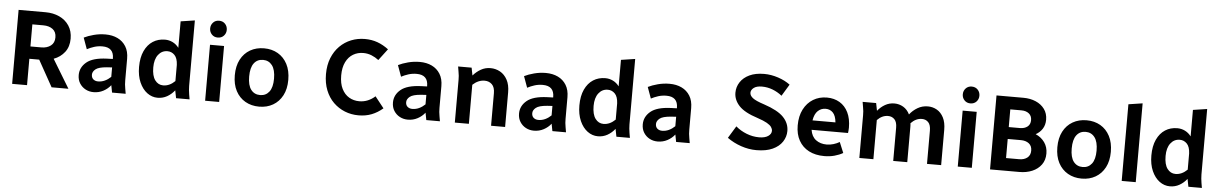

<svg xmlns="http://www.w3.org/2000/svg" viewBox="-34 -1263 11319 1784"><g transform="rotate(5 5626.0 -370.5)"><path d="M90 0V-690H342Q413 -690 470.5 -663.5Q528 -637 561.5 -586.5Q595 -536 595 -465Q595 -390 556 -339.5Q517 -289 454 -266L615 0H458L321 -246H229V0ZM229 -361H331Q384 -361 418.5 -387.5Q453 -414 453 -465Q453 -516 419 -541.5Q385 -567 331 -567H229Z M699 -136Q699 -207 757.5 -256Q816 -305 946 -310L1002 -312V-317Q1002 -420 896 -420Q855 -420 819 -408.5Q783 -397 753 -381L715 -486Q753 -505 806 -519Q859 -533 915 -533Q979 -533 1028 -509.5Q1077 -486 1105.5 -440Q1134 -394 1134 -326V-124Q1134 -103 1135.5 -86Q1137 -69 1141 -47L1149 0H1022L1009 -68Q982 -33 940.5 -11Q899 11 850 11Q809 11 775 -7Q741 -25 720 -58Q699 -91 699 -136ZM821 -150Q821 -122 838.5 -107Q856 -92 883 -92Q916 -92 946 -106Q976 -120 1002 -145V-233L954 -230Q877 -224 849 -201Q821 -178 821 -150Z M1251 -260Q1251 -348 1279.5 -409Q1308 -470 1357 -501.5Q1406 -533 1470 -533Q1508 -533 1541.5 -516.5Q1575 -500 1599 -468V-715L1730 -735V-124Q1730 -103 1732 -86Q1734 -69 1737 -47L1745 0H1619L1605 -72Q1575 -34 1535 -11.5Q1495 11 1447 11Q1394 11 1349.5 -22Q1305 -55 1278 -116Q1251 -177 1251 -260ZM1383 -267Q1383 -188 1412.5 -148Q1442 -108 1489 -108Q1548 -108 1599 -158V-309Q1596 -371 1568.5 -399.5Q1541 -428 1502 -428Q1449 -428 1416 -385Q1383 -342 1383 -267Z M1878 -673Q1878 -706 1899.5 -729Q1921 -752 1955 -752Q1990 -752 2011.5 -729Q2033 -706 2033 -673Q2033 -641 2011.5 -618Q1990 -595 1955 -595Q1921 -595 1899.5 -618Q1878 -641 1878 -673ZM1890 0V-522H2021V0Z M2144 -260Q2144 -346 2176 -407Q2208 -468 2264.5 -500.5Q2321 -533 2394 -533Q2467 -533 2523 -500.5Q2579 -468 2611 -407Q2643 -346 2643 -260Q2643 -175 2611 -114.5Q2579 -54 2523 -21.5Q2467 11 2394 11Q2321 11 2264.5 -21.5Q2208 -54 2176 -114.5Q2144 -175 2144 -260ZM2278 -260Q2278 -178 2309 -137.5Q2340 -97 2394 -97Q2447 -97 2478.5 -137.5Q2510 -178 2510 -260Q2510 -343 2478.5 -384Q2447 -425 2394 -425Q2340 -425 2309 -384Q2278 -343 2278 -260Z M2987 -345Q2987 -429 3013.5 -495Q3040 -561 3086 -607Q3132 -653 3192 -677Q3252 -701 3319 -701Q3383 -701 3437 -681.5Q3491 -662 3541 -624L3460 -517Q3429 -541 3393 -555.5Q3357 -570 3316 -570Q3264 -570 3221.5 -545Q3179 -520 3154 -469.5Q3129 -419 3129 -345Q3129 -270 3154 -220Q3179 -170 3221.5 -145Q3264 -120 3317 -120Q3359 -120 3396 -135.5Q3433 -151 3464 -179L3547 -74Q3498 -32 3443 -10.5Q3388 11 3321 11Q3253 11 3193 -13Q3133 -37 3086.5 -82.5Q3040 -128 3013.5 -194.5Q2987 -261 2987 -345Z M3630 -136Q3630 -207 3688.5 -256Q3747 -305 3877 -310L3933 -312V-317Q3933 -420 3827 -420Q3786 -420 3750 -408.5Q3714 -397 3684 -381L3646 -486Q3684 -505 3737 -519Q3790 -533 3846 -533Q3910 -533 3959 -509.5Q4008 -486 4036.5 -440Q4065 -394 4065 -326V-124Q4065 -103 4066.5 -86Q4068 -69 4072 -47L4080 0H3953L3940 -68Q3913 -33 3871.5 -11Q3830 11 3781 11Q3740 11 3706 -7Q3672 -25 3651 -58Q3630 -91 3630 -136ZM3752 -150Q3752 -122 3769.5 -107Q3787 -92 3814 -92Q3847 -92 3877 -106Q3907 -120 3933 -145V-233L3885 -230Q3808 -224 3780 -201Q3752 -178 3752 -150Z M4204 -522H4330L4344 -450Q4376 -487 4416.5 -510Q4457 -533 4506 -533Q4554 -533 4595.5 -510Q4637 -487 4662.5 -440Q4688 -393 4688 -323V0H4557V-303Q4557 -359 4530 -385.5Q4503 -412 4461 -412Q4402 -412 4350 -364V0H4219V-398Q4219 -419 4217.5 -436Q4216 -453 4212 -474Z M4806 -136Q4806 -207 4864.5 -256Q4923 -305 5053 -310L5109 -312V-317Q5109 -420 5003 -420Q4962 -420 4926 -408.5Q4890 -397 4860 -381L4822 -486Q4860 -505 4913 -519Q4966 -533 5022 -533Q5086 -533 5135 -509.5Q5184 -486 5212.5 -440Q5241 -394 5241 -326V-124Q5241 -103 5242.5 -86Q5244 -69 5248 -47L5256 0H5129L5116 -68Q5089 -33 5047.5 -11Q5006 11 4957 11Q4916 11 4882 -7Q4848 -25 4827 -58Q4806 -91 4806 -136ZM4928 -150Q4928 -122 4945.5 -107Q4963 -92 4990 -92Q5023 -92 5053 -106Q5083 -120 5109 -145V-233L5061 -230Q4984 -224 4956 -201Q4928 -178 4928 -150Z M5358 -260Q5358 -348 5386.5 -409Q5415 -470 5464 -501.5Q5513 -533 5577 -533Q5615 -533 5648.5 -516.5Q5682 -500 5706 -468V-715L5837 -735V-124Q5837 -103 5839 -86Q5841 -69 5844 -47L5852 0H5726L5712 -72Q5682 -34 5642 -11.5Q5602 11 5554 11Q5501 11 5456.5 -22Q5412 -55 5385 -116Q5358 -177 5358 -260ZM5490 -267Q5490 -188 5519.5 -148Q5549 -108 5596 -108Q5655 -108 5706 -158V-309Q5703 -371 5675.5 -399.5Q5648 -428 5609 -428Q5556 -428 5523 -385Q5490 -342 5490 -267Z M5960 -136Q5960 -207 6018.5 -256Q6077 -305 6207 -310L6263 -312V-317Q6263 -420 6157 -420Q6116 -420 6080 -408.5Q6044 -397 6014 -381L5976 -486Q6014 -505 6067 -519Q6120 -533 6176 -533Q6240 -533 6289 -509.5Q6338 -486 6366.5 -440Q6395 -394 6395 -326V-124Q6395 -103 6396.5 -86Q6398 -69 6402 -47L6410 0H6283L6270 -68Q6243 -33 6201.5 -11Q6160 11 6111 11Q6070 11 6036 -7Q6002 -25 5981 -58Q5960 -91 5960 -136ZM6082 -150Q6082 -122 6099.5 -107Q6117 -92 6144 -92Q6177 -92 6207 -106Q6237 -120 6263 -145V-233L6215 -230Q6138 -224 6110 -201Q6082 -178 6082 -150Z M6759 -80 6828 -193Q6872 -155 6929.5 -132.5Q6987 -110 7046 -110Q7101 -110 7131 -130.5Q7161 -151 7161 -180Q7161 -198 7149 -215.5Q7137 -233 7106.5 -250.5Q7076 -268 7019 -287Q6894 -327 6843 -382Q6792 -437 6792 -504Q6792 -558 6821.5 -603Q6851 -648 6907 -674.5Q6963 -701 7044 -701Q7109 -701 7175 -679Q7241 -657 7287 -622L7221 -513Q7181 -545 7133 -563.5Q7085 -582 7033 -582Q6983 -582 6957 -562Q6931 -542 6931 -516Q6931 -489 6960 -466.5Q6989 -444 7067 -419Q7196 -376 7250 -320Q7304 -264 7304 -191Q7304 -137 7273.5 -90.5Q7243 -44 7182.5 -16.5Q7122 11 7032 11Q6960 11 6888.5 -13.5Q6817 -38 6759 -80Z M7395 -252Q7395 -339 7427.5 -402Q7460 -465 7516 -499Q7572 -533 7644 -533Q7711 -533 7762.5 -502.5Q7814 -472 7842.5 -413.5Q7871 -355 7871 -272Q7871 -257 7869.5 -244Q7868 -231 7867 -222H7527Q7537 -159 7578 -128.5Q7619 -98 7678 -98Q7710 -98 7741.5 -107.5Q7773 -117 7798 -132L7839 -33Q7804 -13 7760 -1Q7716 11 7665 11Q7582 11 7521.5 -20.5Q7461 -52 7428 -111Q7395 -170 7395 -252ZM7641 -428Q7599 -428 7568.5 -399.5Q7538 -371 7528 -310H7742Q7736 -372 7709 -400Q7682 -428 7641 -428Z M7977 -522H8103L8117 -451Q8147 -488 8186.5 -510.5Q8226 -533 8273 -533Q8318 -533 8356 -510.5Q8394 -488 8416 -443Q8446 -482 8489.5 -507.5Q8533 -533 8585 -533Q8631 -533 8669.5 -511Q8708 -489 8731.5 -443.5Q8755 -398 8755 -329V0H8623V-310Q8623 -363 8600 -387.5Q8577 -412 8540 -412Q8484 -412 8437 -363Q8438 -355 8438.5 -346.5Q8439 -338 8439 -329V0H8308V-310Q8308 -363 8284.5 -387.5Q8261 -412 8224 -412Q8169 -412 8123 -365V0H7992V-398Q7992 -419 7990.5 -436Q7989 -453 7985 -474Z M8898 -673Q8898 -706 8919.5 -729Q8941 -752 8975 -752Q9010 -752 9031.5 -729Q9053 -706 9053 -673Q9053 -641 9031.5 -618Q9010 -595 8975 -595Q8941 -595 8919.5 -618Q8898 -641 8898 -673ZM8910 0V-522H9041V0Z M9211 0V-690H9462Q9526 -690 9577.5 -668Q9629 -646 9659.5 -604.5Q9690 -563 9690 -505Q9690 -456 9667 -420Q9644 -384 9605 -363Q9658 -340 9689 -296Q9720 -252 9720 -192Q9720 -131 9688.5 -88Q9657 -45 9604 -22.5Q9551 0 9485 0ZM9350 -407H9454Q9497 -407 9524 -428Q9551 -449 9551 -489Q9551 -529 9524 -550.5Q9497 -572 9454 -572H9350ZM9350 -118H9473Q9519 -118 9548 -141Q9577 -164 9577 -207Q9577 -251 9548 -273.5Q9519 -296 9473 -296H9350Z M9816 -260Q9816 -346 9848 -407Q9880 -468 9936.5 -500.5Q9993 -533 10066 -533Q10139 -533 10195 -500.5Q10251 -468 10283 -407Q10315 -346 10315 -260Q10315 -175 10283 -114.5Q10251 -54 10195 -21.5Q10139 11 10066 11Q9993 11 9936.5 -21.5Q9880 -54 9848 -114.5Q9816 -175 9816 -260ZM9950 -260Q9950 -178 9981 -137.5Q10012 -97 10066 -97Q10119 -97 10150.5 -137.5Q10182 -178 10182 -260Q10182 -343 10150.5 -384Q10119 -425 10066 -425Q10012 -425 9981 -384Q9950 -343 9950 -260Z M10439 0V-715L10570 -735V0Z M10693 -260Q10693 -348 10721.5 -409Q10750 -470 10799 -501.5Q10848 -533 10912 -533Q10950 -533 10983.5 -516.5Q11017 -500 11041 -468V-715L11172 -735V-124Q11172 -103 11174 -86Q11176 -69 11179 -47L11187 0H11061L11047 -72Q11017 -34 10977 -11.5Q10937 11 10889 11Q10836 11 10791.5 -22Q10747 -55 10720 -116Q10693 -177 10693 -260ZM10825 -267Q10825 -188 10854.5 -148Q10884 -108 10931 -108Q10990 -108 11041 -158V-309Q11038 -371 11010.5 -399.5Q10983 -428 10944 -428Q10891 -428 10858 -385Q10825 -342 10825 -267Z"/></g></svg>

Font: Radio Canada SemiBold
Style: Regular
Weight: 600
Designer: Charles Daoud, Etienne Aubert Bonn, Alexandre Saumier Demers, Jacques Le Bailly
Foundry: Radio-Canada
Version: Version 2.104; ttfautohint (v1.8.4.7-5d5b);gftools[0.9.28.de